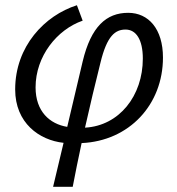

<svg xmlns="http://www.w3.org/2000/svg" viewBox="-20 -535 675 734"><path d="M364 -295C389 -399 421 -422 460 -422C500 -422 526 -384 526 -311C526 -169 436 -54 305 -47C324 -131 344 -216 364 -295ZM183 179H258C268 128 279 71 292 12C474 4 603 -135 603 -315C603 -424 548 -486 470 -486C387 -486 328 -434 296 -300L237 -50C170 -61 116 -109 116 -201C116 -320 198 -422 296 -456L274 -515C151 -476 38 -358 38 -193C38 -65 130 1 223 11Z"/></svg>

Font: Source Sans Pro
Style: Italic
Weight: 400
Italic angle: -11°
Designer: Paul D. Hunt
Foundry: Adobe Systems Incorporated
Version: Version 3.006;hotconv 1.0.111;makeotfexe 2.5.65597